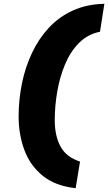

<svg xmlns="http://www.w3.org/2000/svg" viewBox="-20 -770 569 1010"><path d="M78 -157Q78 -246 95.5 -331.5Q113 -417 148.5 -492Q184 -567 237.5 -624.5Q291 -682 364 -715Q437 -748 529 -750L506 -603Q441 -590 395.5 -544Q350 -498 322 -431Q294 -364 281 -287.5Q268 -211 268 -138Q268 -55 298.5 1Q329 57 401 80L378 220Q270 208 204 154Q138 100 108 18.5Q78 -63 78 -157Z"/></svg>

Font: Georama ExtraExtended ExtraBold
Style: Italic
Weight: 800
Width: 8
Italic angle: -9°
Designer: Jean-Baptiste Levee
Foundry: Production Type
Version: Version 1.000